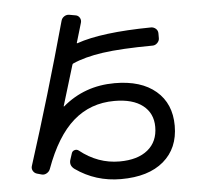

<svg xmlns="http://www.w3.org/2000/svg" viewBox="-59 -880 1118 1028"><g transform="rotate(-5 500.0 -365.5)"><path d="M104.5 16.6Q90.8 12.7 83.5 0.5Q76.2 -11.7 80.1 -25.4Q198.2 -394.5 306.6 -787.1Q310.5 -801.8 323.7 -810.1Q336.9 -818.4 351.6 -815.4L383.8 -809.6Q397.5 -807.6 405.3 -795.4Q413.1 -783.2 409.2 -768.6Q404.3 -752 393.6 -715.8Q382.8 -679.7 377.9 -663.1Q377 -662.1 377.9 -660.6Q378.9 -659.2 380.9 -660.2Q513.7 -707 780.3 -710Q794.9 -710 806.2 -700.2Q817.4 -690.4 817.4 -674.8V-648.4Q817.4 -634.8 806.2 -623.5Q794.9 -612.3 781.2 -612.3Q610.4 -611.3 511.7 -597.2Q413.1 -583 348.6 -553.7Q345.7 -552.7 343.8 -546.9L278.3 -331.1Q278.3 -330.1 278.8 -329.1Q279.3 -328.1 280.3 -329.1Q398.4 -429.7 560.5 -429.7Q702.1 -429.7 781.7 -361.8Q861.3 -293.9 861.3 -174.8Q861.3 -53.7 779.8 15.6Q698.2 85 550.8 85Q414.1 85 306.6 8.8Q277.3 -12.7 290 -45.9L299.8 -76.2Q303.7 -87.9 315.9 -91.3Q328.1 -94.7 337.9 -86.9Q434.6 -9.8 550.8 -9.8Q648.4 -9.8 702.6 -54.2Q756.8 -98.6 756.8 -177.7Q756.8 -251 703.1 -293Q649.4 -335 550.8 -335Q421.9 -335 329.6 -254.4Q237.3 -173.8 174.8 -2Q169.9 11.7 156.2 19.5Q142.6 27.3 128.9 23.4Z"/></g></svg>

Font: Rounded-L Mgen+ 1m medium
Style: Regular
Weight: 500
Designer: [Source Han Sans]
Ryoko NISHIZUKA  (kana & ideographs); Paul D. Hunt (Latin, Greek & Cyrillic); Wenlong ZHANG  (bopomofo
Version: Version 1.059.20150602